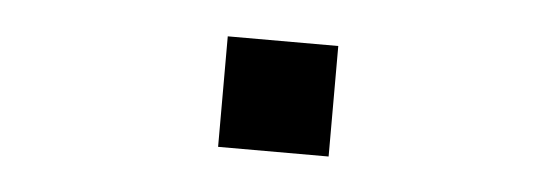

<svg xmlns="http://www.w3.org/2000/svg" viewBox="-26 -405 652 225"><g transform="rotate(5 300.0 -292.0)"><path d="M235 -357V-227H365V-357Z"/></g></svg>

Font: Fliege Mono Light
Style: Regular
Weight: 300
Version: Version 0.020;Glyphs 3.3 (3306)